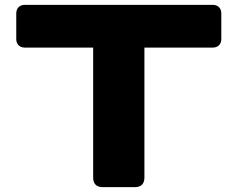

<svg xmlns="http://www.w3.org/2000/svg" viewBox="-20 -770 978 790"><path d="M46.9 -714.8V-609.4C46.9 -587.9 60.5 -574.2 82 -574.2H363.3V-39.1C363.3 -13.7 377 0 402.3 0H535.2C560.5 0 574.2 -13.7 574.2 -39.1V-574.2H855.5C877 -574.2 890.6 -587.9 890.6 -609.4V-714.8C890.6 -736.3 877 -750 855.5 -750H82C60.5 -750 46.9 -736.3 46.9 -714.8Z"/></svg>

Font: Gyrotrope Black
Style: Regular
Weight: 900
Designer: David Moles
Version: Version 1.003;Glyphs 3.3.1 (3343)